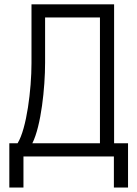

<svg xmlns="http://www.w3.org/2000/svg" viewBox="-20 -713 626 875"><path d="M22.5 141.6H86.9V0H499V141.6H563.5V-60.1H500V-693.4H123.5V-424.3C123.5 -306.6 101.6 -126.5 60.1 -60.1H22.5ZM435.5 -60.1H127.4C167.5 -139.6 185.5 -313.5 185.5 -427.2V-633.3H435.5Z"/></svg>

Font: Cascadia Code PL Light
Style: Regular
Weight: 300
Monospace: yes
Designer: Aaron Bell
Foundry: Saja Typeworks
Version: Version 2404.023